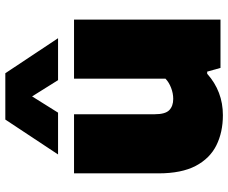

<svg xmlns="http://www.w3.org/2000/svg" viewBox="-88 -760 857 721"><g transform="rotate(-90 340.5 -399.5)"><path d="M268.5 9Q204.5 9 155.2 -15.5Q106 -40 78 -93.2Q50 -146.5 50 -233V-550H272V-247Q272 -207.5 287.2 -192.5Q302.5 -177.5 329.5 -177.5Q350.5 -177.5 371.2 -185.5Q392 -193.5 405.5 -206.5V-550H627.5V0H446L432 -50H424Q358 9 268.5 9ZM121 -610 252 -808H426L557.5 -610H400L339 -707.5L278 -610Z"/></g></svg>

Font: Encode Sans Semi Expanded Black
Style: Regular
Weight: 900
Width: 6
Designer: Multiple Designers
Foundry: Impallari Type
Version: Version 3.000; ttfautohint (v1.8.3) -l 8 -r 50 -G 200 -x 14 